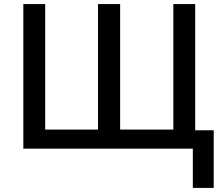

<svg xmlns="http://www.w3.org/2000/svg" viewBox="-20 -734 1103 948"><path d="M943.8 -90.8V-713.9H835.9V-94.2H573.2V-713.9H463.9V-94.2H203.1V-713.9H95.2V0H932.1V193.8H1035.2V-90.8Z"/></svg>

Font: Noto Reveo Sans
Style: Regular
Weight: 500
Designer: Monotype Design Team
Foundry: Monotype Imaging Inc.
Version: Version 2.007